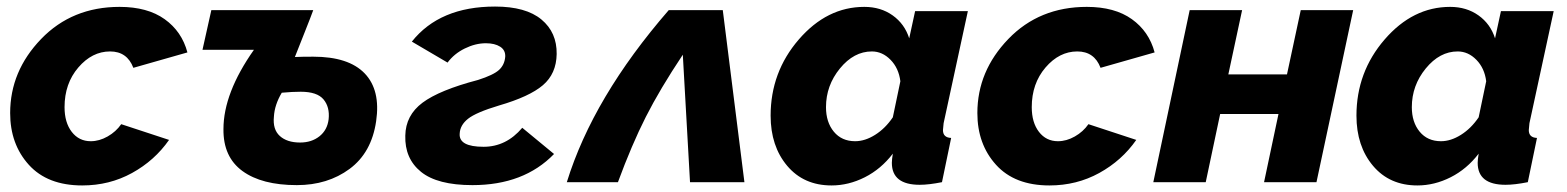

<svg xmlns="http://www.w3.org/2000/svg" viewBox="-20 -556 4783 586"><path d="M11 -211Q11 -339 105.5 -437Q200 -535 345 -535Q430 -535 482.5 -497.5Q535 -460 552 -396L387 -349Q368 -399 316 -399Q261 -399 219 -350Q177 -301 177 -229Q177 -182 199 -153.5Q221 -125 257 -125Q283 -125 308.5 -139.5Q334 -154 350 -177L496 -129Q452 -66 383 -28Q314 10 231 10Q125 10 68 -53Q11 -116 11 -211Z M886 9Q779 9 720 -34Q661 -77 662 -162Q662 -272 755 -404H598L625 -525H936Q930 -508 910.5 -459Q891 -410 880 -382Q900 -383 936 -383Q1044 -383 1093 -332Q1142 -281 1128 -186Q1114 -90 1047 -40.5Q980 9 886 9ZM896 -121Q931 -121 955 -140Q979 -159 983 -192Q987 -229 967.5 -252.5Q948 -276 898 -276Q872 -276 840 -273Q818 -236 816 -200Q812 -161 834 -141Q856 -121 896 -121Z M1422 9Q1315 9 1265 -31.5Q1215 -72 1217 -142Q1218 -204 1269.5 -242.5Q1321 -281 1439 -312Q1486 -327 1503 -342.5Q1520 -358 1522 -383Q1523 -403 1506.5 -413.5Q1490 -424 1463 -424Q1431 -424 1398.5 -408Q1366 -392 1346 -365L1237 -429Q1322 -536 1491 -536Q1585 -536 1632.5 -496.5Q1680 -457 1679 -391Q1678 -331 1637 -296Q1596 -261 1503 -234Q1433 -213 1408.5 -193.5Q1384 -174 1383 -148Q1380 -108 1456 -108Q1525 -108 1574 -166L1671 -86Q1579 9 1422 9Z M1710 0Q1790 -259 2021 -525H2186L2252 0H2086L2064 -389Q1994 -284 1951 -199Q1908 -114 1866 0Z M2332 -203Q2332 -336 2418 -435.5Q2504 -535 2618 -535Q2668 -535 2704.5 -509Q2741 -483 2755 -439L2773 -522H2934L2860 -180Q2858 -162 2858 -159Q2858 -136 2883 -135L2855 0Q2815 8 2787 8Q2702 8 2702 -59Q2702 -69 2705 -87Q2669 -40 2619.5 -15Q2570 10 2518 10Q2433 10 2382.5 -50Q2332 -110 2332 -203ZM2705 -198 2728 -308Q2723 -348 2698 -373.5Q2673 -399 2641 -399Q2586 -399 2543.5 -347Q2501 -295 2501 -229Q2501 -183 2525 -154Q2549 -125 2590 -125Q2620 -125 2651 -144.5Q2682 -164 2705 -198Z M2963 -211Q2963 -339 3057.5 -437Q3152 -535 3297 -535Q3382 -535 3434.5 -497.5Q3487 -460 3504 -396L3339 -349Q3320 -399 3268 -399Q3213 -399 3171 -350Q3129 -301 3129 -229Q3129 -182 3151 -153.5Q3173 -125 3209 -125Q3235 -125 3260.5 -139.5Q3286 -154 3302 -177L3448 -129Q3404 -66 3335 -28Q3266 10 3183 10Q3077 10 3020 -53Q2963 -116 2963 -211Z M3500 0 3611 -525H3771L3729 -329H3908L3950 -525H4110L3998 0H3838L3882 -208H3704L3660 0Z M4120 -203Q4120 -336 4206 -435.5Q4292 -535 4406 -535Q4456 -535 4492.5 -509Q4529 -483 4543 -439L4561 -522H4722L4648 -180Q4646 -162 4646 -159Q4646 -136 4671 -135L4643 0Q4603 8 4575 8Q4490 8 4490 -59Q4490 -69 4493 -87Q4457 -40 4407.5 -15Q4358 10 4306 10Q4221 10 4170.5 -50Q4120 -110 4120 -203ZM4493 -198 4516 -308Q4511 -348 4486 -373.5Q4461 -399 4429 -399Q4374 -399 4331.5 -347Q4289 -295 4289 -229Q4289 -183 4313 -154Q4337 -125 4378 -125Q4408 -125 4439 -144.5Q4470 -164 4493 -198Z"/></svg>

Font: Raleway-v4020 ExtraBold
Style: Italic
Weight: 800
Italic angle: -12°
Designer: Matt McInerney, Pablo Impallari, Rodrigo Fuenzalida
Foundry: Matt McInerney, Pablo Impallari, Rodrigo Fuenzalida
Version: Version 4.020;PS 004.020;hotconv 1.0.88;makeotf.lib2.5.64775